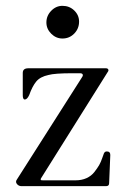

<svg xmlns="http://www.w3.org/2000/svg" viewBox="-20 -638 430 658"><path d="M194 -506Q172 -506 155.5 -522.5Q139 -539 139 -561Q139 -584 155.5 -601Q172 -618 194 -618Q218 -618 234.5 -602Q251 -586 251 -564Q251 -540 234.5 -523Q218 -506 194 -506ZM54 0Q44 0 38 -7.5Q32 -15 38 -23L259 -370Q264 -377 264 -380Q264 -387 254 -387H229Q167 -387 146 -381Q118 -375 104.5 -359Q91 -343 80 -312Q73 -297 65 -297Q58 -297 58 -312V-388Q58 -404 77 -404H343Q349 -404 351 -400Q353 -396 349 -391L120 -26Q119 -22 120 -21Q121 -20 128 -20H239Q260 -20 276.5 -27.5Q293 -35 303.5 -48.5Q314 -62 320 -72.5Q326 -83 331 -98L336 -112Q339 -119 346 -119Q358 -119 358 -107L354 -10Q354 0 343 0Z"/></svg>

Font: HK Venetian
Style: Regular
Weight: 400
Designer: Alfredo Marco Pradil
Foundry: Alfredo Marco Pradil
Version: Version 1.000;PS 001.000;hotconv 1.0.88;makeotf.lib2.5.64775